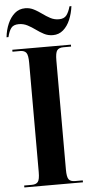

<svg xmlns="http://www.w3.org/2000/svg" viewBox="-61 -957 473 992"><g transform="rotate(-5 175.5 -461.0)"><path d="M24 0V-10H64Q86 -10 95.5 -22Q105 -34 105 -73V-639Q105 -679 95.5 -691.5Q86 -704 64 -704H24V-714H328V-704H288Q265 -704 255.5 -691.5Q246 -679 246 -639V-73Q246 -34 255.5 -22Q265 -10 288 -10H328V0ZM240 -771Q215 -771 194 -782Q173 -793 154 -807Q135 -821 114 -832Q93 -843 69 -843Q41 -843 29 -827Q17 -811 10 -781H0Q4 -819 18 -851Q32 -883 54.5 -902.5Q77 -922 109 -922Q133 -922 154 -911Q175 -900 194 -886Q213 -872 233.5 -861Q254 -850 278 -850Q305 -850 317.5 -866.5Q330 -883 338 -912H348Q343 -874 329.5 -842Q316 -810 293.5 -790.5Q271 -771 240 -771Z"/></g></svg>

Font: Noto Serif Display Condensed
Style: Bold
Weight: 700
Width: 3
Designer: Monotype Design Team
Foundry: Monotype Imaging Inc.
Version: Version 2.009